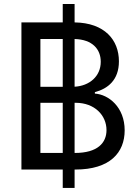

<svg xmlns="http://www.w3.org/2000/svg" viewBox="-20 -838 691 949"><path d="M290.1 90.9H348.7V0H352.6C523.8 0 596.2 -83.8 596.2 -193.9C596.2 -308.2 517 -371.1 448.9 -375.4V-382.5C512.4 -399.5 567.8 -441.8 567.8 -534.8C567.8 -639.9 497.9 -725.1 348.7 -727.3V-818.2H290.1V-727.3H85.9V0H290.1ZM179.7 -82V-329.9H290.1V-82ZM179.7 -409.1V-645.2H290.1V-409.1ZM348.7 -82V-329.9H354.4C447.8 -329.9 506.4 -267.8 506.4 -195C506.4 -132.1 462.7 -82 350.1 -82ZM348.7 -409.4V-645.2C437.9 -642.8 478 -593.8 478 -532.7C478 -460.6 421.9 -413.4 348.7 -409.4Z"/></svg>

Font: Margiela Sans Text
Style: Regular
Weight: 400
Designer: Stefan Endress, Andreas Faust
Version: Version 1.100;FEAKit 1.0